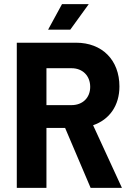

<svg xmlns="http://www.w3.org/2000/svg" viewBox="-20 -906 634 926"><path d="M61 0H204V-289H294L417 0H568L429 -302C508 -329 556 -397 556 -489C556 -616 473 -700 347 -700H61ZM204 -399V-577H325C378 -577 415 -541 415 -487C415 -434 378 -399 325 -399ZM212 -763H319L408 -886H279Z"/></svg>

Font: Vanilla Cream Black
Style: Regular
Weight: 900
Designer: Jeremy Tribby, Jinavaṁso
Foundry: Tribby Type
Version: Version 1.422;Glyphs 3.1.2 (3151)